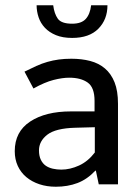

<svg xmlns="http://www.w3.org/2000/svg" viewBox="-20 -700 529 729"><path d="M73 -428Q97 -440 118 -449.5Q139 -459 160 -465Q181 -471 203 -474Q225 -477 251 -477Q290 -477 322.5 -468.5Q355 -460 378.5 -440Q402 -420 415 -387.5Q428 -355 428 -306V0H355L344 -52H342Q311 -19 274 -5Q237 9 192 9Q158 9 129.5 -0.5Q101 -10 80 -27.5Q59 -45 47.5 -70Q36 -95 36 -126Q36 -200 94.5 -238.5Q153 -277 249 -277H339V-317Q339 -368 313 -386.5Q287 -405 243 -405Q217 -405 183.5 -396.5Q150 -388 107 -364ZM340 -217 266 -215Q191 -213 159.5 -188.5Q128 -164 128 -129Q128 -108 135 -93.5Q142 -79 153.5 -71Q165 -63 180.5 -59.5Q196 -56 213 -56Q246 -56 280 -71.5Q314 -87 340 -121ZM182 -680Q186 -648 199.5 -629Q213 -610 254 -610Q289 -610 305.5 -628Q322 -646 326 -680H388Q388 -626 353.5 -591Q319 -556 254 -556Q218 -556 192.5 -566.5Q167 -577 150.5 -594.5Q134 -612 126.5 -634.5Q119 -657 119 -680Z"/></svg>

Font: Ek Mukta
Style: Regular
Weight: 400
Designer: Girish Dalvi and Yashodeep Gholap
Foundry: Ek Type
Version: Version 2.538;PS 1.001;hotconv 16.6.51;makeotf.lib2.5.65220;